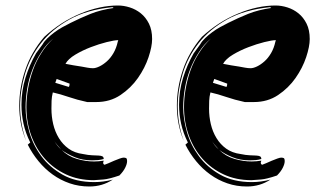

<svg xmlns="http://www.w3.org/2000/svg" viewBox="-20 -620 1186 698"><path d="M414 18Q376 31 356 32.5Q336 34 321 35Q265 35 220 14Q175 -7 143 -43Q111 -79 93.5 -127.5Q76 -176 76 -231Q76 -263 82 -297.5Q88 -332 100 -365.5Q112 -399 131 -428Q149 -457 174 -480Q148 -459 130 -430Q111 -401 98 -367.5Q85 -334 79 -298.5Q73 -263 73 -230Q73 -188 86.5 -140.5Q100 -93 130 -52.5Q160 -12 207.5 15Q255 42 323 42Q355 42 390 33Q352 58 305 58Q267 58 233.5 46.5Q200 35 171.5 14.5Q143 -6 120 -34Q97 -62 81 -94L90 -102Q73 -136 65.5 -170Q58 -204 58 -239Q58 -290 72.5 -337Q87 -384 111 -426L135 -459Q141 -470 152.5 -481Q164 -492 178 -502.5Q192 -513 207.5 -521.5Q223 -530 237 -537Q273 -555 309 -569.5Q345 -584 393 -591L389 -594Q297 -585 233 -549.5Q169 -514 129 -463Q89 -412 71 -351.5Q53 -291 53 -233Q53 -202 58.5 -170.5Q64 -139 75 -108Q50 -168 50 -235Q50 -301 72 -366Q94 -431 141 -486Q201 -541 272 -570.5Q343 -600 409 -600Q430 -600 452 -593Q474 -586 492 -571.5Q510 -557 521.5 -534Q533 -511 533 -478Q533 -451 520 -412Q507 -373 481.5 -336.5Q456 -300 418 -274.5Q380 -249 330 -249H297Q260 -257 229.5 -267.5Q199 -278 172 -284Q168 -268 167.5 -253.5Q167 -239 167 -225Q167 -196 173.5 -168.5Q180 -141 194 -118Q208 -95 229.5 -79.5Q251 -64 282 -60Q301 -56 315 -55.5Q329 -55 338.5 -54.5Q348 -54 352.5 -51.5Q357 -49 357 -42Q347 -39 336.5 -38Q326 -37 315 -37Q280 -37 252 -48.5Q224 -60 204 -75Q227 -52 259 -42.5Q291 -33 322 -33Q339 -33 357 -36Q355 -30 355 -29Q355 -23 360 -21Q364 -22 374 -26.5Q384 -31 394.5 -35.5Q405 -40 415 -43.5Q425 -47 429 -47Q434 -47 438 -45.5Q442 -44 442 -34Q442 -24 435 -10Q428 4 414 18ZM276 -378 298 -374Q309 -372 318 -372Q328 -372 341.5 -378.5Q355 -385 368.5 -397Q382 -409 392.5 -427Q403 -445 408 -468L410 -474Q396 -474 368 -467Q340 -460 310 -448.5Q280 -437 254 -421.5Q228 -406 218 -388Q233 -385 247.5 -382.5Q262 -380 276 -378ZM230 -304Q232 -306 232.5 -310Q233 -314 233 -316L186 -333L181 -319ZM202 -77Q195 -85 188 -93Q182 -100 178 -107Q187 -90 202 -77Z M987 18Q949 31 929 32.5Q909 34 894 35Q838 35 793 14Q748 -7 716 -43Q684 -79 666.5 -127.5Q649 -176 649 -231Q649 -263 655 -297.5Q661 -332 673 -365.5Q685 -399 704 -428Q722 -457 747 -480Q721 -459 703 -430Q684 -401 671 -367.5Q658 -334 652 -298.5Q646 -263 646 -230Q646 -188 659.5 -140.5Q673 -93 703 -52.5Q733 -12 780.5 15Q828 42 896 42Q928 42 963 33Q925 58 878 58Q840 58 806.5 46.5Q773 35 744.5 14.5Q716 -6 693 -34Q670 -62 654 -94L663 -102Q646 -136 638.5 -170Q631 -204 631 -239Q631 -290 645.5 -337Q660 -384 684 -426L708 -459Q714 -470 725.5 -481Q737 -492 751 -502.5Q765 -513 780.5 -521.5Q796 -530 810 -537Q846 -555 882 -569.5Q918 -584 966 -591L962 -594Q870 -585 806 -549.5Q742 -514 702 -463Q662 -412 644 -351.5Q626 -291 626 -233Q626 -202 631.5 -170.5Q637 -139 648 -108Q623 -168 623 -235Q623 -301 645 -366Q667 -431 714 -486Q774 -541 845 -570.5Q916 -600 982 -600Q1003 -600 1025 -593Q1047 -586 1065 -571.5Q1083 -557 1094.5 -534Q1106 -511 1106 -478Q1106 -451 1093 -412Q1080 -373 1054.5 -336.5Q1029 -300 991 -274.5Q953 -249 903 -249H870Q833 -257 802.5 -267.5Q772 -278 745 -284Q741 -268 740.5 -253.5Q740 -239 740 -225Q740 -196 746.5 -168.5Q753 -141 767 -118Q781 -95 802.5 -79.5Q824 -64 855 -60Q874 -56 888 -55.5Q902 -55 911.5 -54.5Q921 -54 925.5 -51.5Q930 -49 930 -42Q920 -39 909.5 -38Q899 -37 888 -37Q853 -37 825 -48.5Q797 -60 777 -75Q800 -52 832 -42.5Q864 -33 895 -33Q912 -33 930 -36Q928 -30 928 -29Q928 -23 933 -21Q937 -22 947 -26.5Q957 -31 967.5 -35.5Q978 -40 988 -43.5Q998 -47 1002 -47Q1007 -47 1011 -45.5Q1015 -44 1015 -34Q1015 -24 1008 -10Q1001 4 987 18ZM849 -378 871 -374Q882 -372 891 -372Q901 -372 914.5 -378.5Q928 -385 941.5 -397Q955 -409 965.5 -427Q976 -445 981 -468L983 -474Q969 -474 941 -467Q913 -460 883 -448.5Q853 -437 827 -421.5Q801 -406 791 -388Q806 -385 820.5 -382.5Q835 -380 849 -378ZM803 -304Q805 -306 805.5 -310Q806 -314 806 -316L759 -333L754 -319ZM775 -77Q768 -85 761 -93Q755 -100 751 -107Q760 -90 775 -77Z"/></svg>

Font: Finger Paint
Style: Regular
Weight: 400
Designer: Ralph du Carrois
Foundry: Ralph du Carrois
Version: Version 1.001